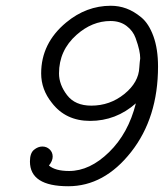

<svg xmlns="http://www.w3.org/2000/svg" viewBox="-20 -639 569 667"><path d="M84 -78Q84 -107 98 -118.5Q112 -130 127 -130Q142 -130 152.5 -120Q163 -110 163 -95Q163 -80 150 -64Q172 -45 220 -45Q292 -45 359 -110.5Q426 -176 452 -280Q383 -219 293 -219Q208 -219 160 -282Q123 -328 123 -384Q123 -489 210 -561Q280 -619 365 -619Q393 -619 419 -609.5Q445 -600 471 -578.5Q497 -557 513 -513Q529 -469 529 -408Q529 -230 435.5 -111Q342 8 217 8Q84 8 84 -78ZM185 -384Q185 -345 213 -308.5Q241 -272 297 -272Q362 -272 412 -312.5Q462 -353 464 -405Q465 -416 465.5 -423Q466 -430 466.5 -431.5Q467 -433 467 -434.5Q467 -436 467 -438Q467 -449 463.5 -465.5Q460 -482 451 -507Q442 -532 419.5 -549Q397 -566 364 -566Q300 -566 246 -518Q185 -464 185 -384Z"/></svg>

Font: CMU Typewriter Text
Style: LightOblique
Weight: 200
Italic angle: -9.46001°
Version: Version 0.7.0